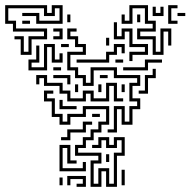

<svg xmlns="http://www.w3.org/2000/svg" viewBox="-23 -716 753 742"><path d="M57 -504V-564H33V-576H69V-516H87V-576H147V-594H27V-624H-3V-696H159V-666H177V-696H219V-624H117V-654H63V-666H129V-636H207V-684H189V-654H147V-684H9V-636H39V-606H159V-564H99V-504ZM567 -504V-564H507V-606H567V-624H537V-684H489V-624H447V-660H459V-636H477V-696H549V-636H579V-594H519V-576H579V-516H597V-606H639V-540H627V-594H609V-504ZM627 -624V-696H663V-684H639V-636H663V-624ZM567 -654V-690H579V-666H597V-690H609V-654ZM663 -654V-666H693V-654ZM237 -630V-660H249V-630ZM507 -630V-660H519V-630ZM63 -624V-636H93V-624ZM477 -480V-516H537V-534H477V-594H459V-564H417V-630H429V-576H447V-606H489V-546H549V-504H489V-480ZM183 -564V-576H207V-594H183V-606H219V-564ZM393 -204V-216H417V-306H459V-246H477V-306H507V-324H477V-396H507V-414H417V-444H339V-384H297V-414H267V-444H237V-516H297V-534H267V-564H237V-606H273V-594H249V-576H279V-546H309V-504H249V-456H279V-426H309V-396H327V-456H429V-426H519V-384H489V-336H519V-294H489V-234H447V-294H429V-204ZM387 -540V-570H399V-540ZM273 -474V-486H387V-516H417V-546H459V-510H447V-534H429V-504H399V-474ZM213 -534V-546H243V-534ZM87 -444V-486H117V-540H129V-474H99V-456H147V-546H189V-486H207V-510H219V-474H177V-534H159V-444ZM423 -474V-486H453V-474ZM453 -444V-456H537V-486H603V-474H549V-444ZM183 -444V-456H213V-444ZM513 -354V-366H537V-426H567V-450H579V-414H549V-354ZM237 -324V-354H207V-384H147V-414H129V-390H117V-426H159V-396H219V-366H249V-336H297V-366H339V-336H387V-396H429V-336H453V-324H417V-384H399V-324H327V-354H309V-324ZM237 -390V-414H183V-426H249V-390ZM363 -414V-426H393V-414ZM267 -360V-390H279V-360ZM357 -360V-390H369V-360ZM447 -360V-390H459V-360ZM327 6V-96H357V-114H267V-156H297V-186H327V-216H357V-246H387V-294H309V-264H249V-234H207V-264H177V-324H147V-366H183V-354H159V-336H189V-276H219V-246H237V-276H297V-306H399V-234H369V-204H339V-174H309V-144H279V-126H369V-84H339V-6H357V-66H399V-6H417V-126H447V-174H429V-144H387V-174H369V-144H333V-156H357V-186H399V-156H417V-186H459V-114H429V6H387V-54H369V6ZM207 -294V-330H219V-306H273V-294ZM333 -264V-276H363V-264ZM213 -174V-186H237V-216H297V-246H333V-234H309V-204H249V-174ZM207 -54V-156H249V-96H273V-84H237V-144H219V-66H297V-90H309V-54ZM387 -90V-120H399V-90ZM447 0V-60H459V0ZM273 6V-6H297V-24H249V0H237V-36H309V6ZM207 0V-30H219V0Z"/></svg>

Font: Rubik Maze
Style: Regular
Weight: 400
Designer: Hubert and Fischer, NaN
Foundry: Hubert and Fischer, NaN
Version: Version 2.200